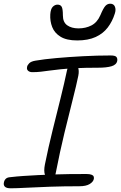

<svg xmlns="http://www.w3.org/2000/svg" viewBox="-32 -1004 652 1035"><path d="M142 -615Q128 -615 119.5 -622.5Q111 -630 114 -643Q115 -652 125 -662.5Q135 -673 159 -677Q205 -685 272.5 -691Q340 -697 416 -701Q492 -705 564 -705Q589 -705 595.5 -697Q602 -689 600 -676Q596 -655 569.5 -647Q543 -639 497 -639Q426 -639 377 -636.5Q328 -634 294 -630.5Q260 -627 235 -623.5Q210 -620 188.5 -617.5Q167 -615 142 -615ZM238 -40Q218 -40 210.5 -61Q203 -82 210 -117Q229 -211 251.5 -301.5Q274 -392 294.5 -474.5Q315 -557 329 -624Q333 -644 340.5 -654.5Q348 -665 362 -665Q379 -665 387.5 -644.5Q396 -624 390 -595Q380 -546 360 -467.5Q340 -389 315.5 -288Q291 -187 268 -69Q262 -40 238 -40ZM26 11Q3 11 -5.5 2.5Q-14 -6 -11 -20Q-9 -32 -1 -40Q7 -48 24 -49Q58 -53 95 -55.5Q132 -58 172 -60Q212 -62 254.5 -63.5Q297 -65 341.5 -65.5Q386 -66 433 -66Q451 -66 460.5 -62.5Q470 -59 472.5 -53.5Q475 -48 474 -40Q471 -24 451.5 -12Q432 0 395 0Q311 0 238.5 2.5Q166 5 111 8Q56 11 26 11ZM384 -786Q327 -786 294.5 -806Q262 -826 249.5 -858Q237 -890 239 -926Q241 -956 252.5 -967.5Q264 -979 278 -979Q294 -979 300.5 -967.5Q307 -956 307 -921Q307 -884 330.5 -867.5Q354 -851 391 -851Q430 -851 461 -867Q492 -883 509 -922Q525 -960 536 -972Q547 -984 562 -984Q581 -984 587.5 -968Q594 -952 587 -931Q574 -889 549 -856Q524 -823 483.5 -804.5Q443 -786 384 -786Z"/></svg>

Font: Shantell Sans Light
Style: Italic
Weight: 300
Italic angle: -11°
Designer: Stephen Nixon, Anya Danilova, Shantell Martin
Foundry: Arrow Type
Version: Version 1.008;[ac192a2d6]